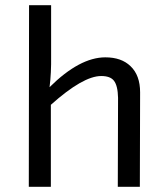

<svg xmlns="http://www.w3.org/2000/svg" viewBox="-20 -720 618 740"><path d="M177 -504Q178 -439 171 -384Q287 -499 386 -499Q448 -499 483 -465Q520 -430 520 -364L519 0H434L435 -343Q434 -390 419 -409Q405 -427 370 -427Q300 -427 176 -316V0H91L92 -700H177Z"/></svg>

Font: Taylor Sans
Style: Regular
Weight: 400
Italic angle: -8°
Designer: Natanael Gama
Version: Version 1.001 September 8, 2015